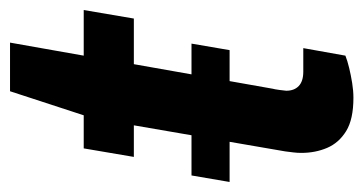

<svg xmlns="http://www.w3.org/2000/svg" viewBox="-193 -522 725 383"><g transform="rotate(-90 169.5 -330.5)"><path d="M-2 -235 11 -311H274L261 -235ZM166 12Q123 12 99.5 -2.5Q76 -17 66 -40.5Q56 -64 56 -92Q56 -100 57 -108Q58 -116 59 -124L111 -426H48L65 -526H131L179 -673H276L250 -526H341L324 -426H233L184 -149Q183 -146 181.5 -135Q180 -124 180 -122Q180 -106 189.5 -97Q199 -88 218 -88H265L250 -4Q240 0 225.5 3.5Q211 7 195.5 9.5Q180 12 166 12Z"/></g></svg>

Font: Archivo SemiBold SemiBold
Style: Italic
Weight: 600
Italic angle: -10°
Version: Version 2.001